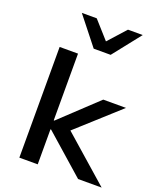

<svg xmlns="http://www.w3.org/2000/svg" viewBox="-168 -1045 956 1149"><g transform="rotate(20 310.0 -471.0)"><path d="M96 0V-705H213V-280H217L449 -498H594L303 -235L306 -276L620 0H470L217 -223H213V0ZM291 -765 151 -942H246L345 -831L445 -942H539L399 -765Z"/></g></svg>

Font: Nunito Sans 7pt SemiExpanded SemiBold
Style: Regular
Weight: 600
Width: 6
Designer: Vernon Adams
Foundry: Vernon Adams
Version: Version 3.101;gftools[0.9.27]